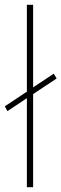

<svg xmlns="http://www.w3.org/2000/svg" viewBox="-37 -780 256 800"><path d="M75 0V-371L-6 -317L-17 -337L75 -398V-760H101V-416L187 -473L199 -453L101 -388V0Z"/></svg>

Font: Noto Sans Gujarati ExtraCondensed Thin
Style: Regular
Weight: 100
Width: 2
Designer: Jelle Bosma - Monotype Design Team, Universal Thirst
Foundry: Monotype Imaging Inc.
Version: Version 2.106; ttfautohint (v1.8.4.7-5d5b)